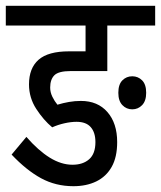

<svg xmlns="http://www.w3.org/2000/svg" viewBox="-30 -642 555 662"><path d="M378 -322Q378 -351 392 -365Q406 -379 426 -379Q446 -379 460 -365Q474 -351 474 -322Q474 -294 460 -279.5Q446 -265 426 -265Q406 -265 392 -279.5Q378 -294 378 -322ZM382 -622H505V-554H382ZM234 -222Q215 -222 192.5 -217Q170 -212 150 -203Q120 -228 95 -266.5Q70 -305 70 -351Q70 -407 103 -436Q136 -465 208 -465H265V-554H-10V-622H417V-554H340V-397H214Q172 -397 157.5 -382.5Q143 -368 143 -340Q143 -324 150.5 -308.5Q158 -293 168 -281Q188 -287 208 -290.5Q228 -294 249 -294Q307 -294 340.5 -255.5Q374 -217 374 -152Q374 -100 355 -66.5Q336 -33 302 -16.5Q268 0 223 0Q162 0 111.5 -27.5Q61 -55 10 -109L61 -170Q102 -123 141.5 -98.5Q181 -74 220 -74Q256 -74 277.5 -93Q299 -112 299 -152Q299 -185 283 -203.5Q267 -222 234 -222Z"/></svg>

Font: Noto Sans Devanagari ExtraCondensed
Style: Regular
Weight: 400
Width: 2
Designer: Jelle Bosma - Monotype Design Team
Foundry: Monotype Imaging Inc.
Version: Version 2.006